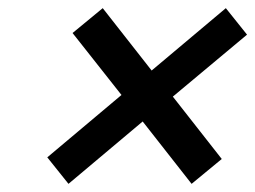

<svg xmlns="http://www.w3.org/2000/svg" viewBox="-20 -566 626 471"><path d="M96 -180 278 -333 158 -485 232 -546 352 -393 534 -546 586 -481 404 -329 524 -176 450 -115 330 -268 148 -115Z"/></svg>

Font: Codetta
Style: Bold Italic
Weight: 700
Italic angle: -11°
Designer: Ulrich Proeller
Foundry: PROSA GmbH
Version: Version 2.00;September 29, 2018;FontCreator 11.5.0.2427 64-b